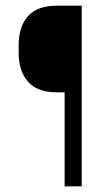

<svg xmlns="http://www.w3.org/2000/svg" viewBox="-20 -659 390 679"><path d="M181.5 -332.5Q112 -332.5 79 -370Q46 -407.5 46 -472V-500Q46 -564.5 79 -601.8Q112 -639 181.5 -639H225L225.5 -332.5ZM269 0H208.5V-639H269Z"/></svg>

Font: Anek Odia Medium Light
Style: Regular
Weight: 300
Version: Version 1.003